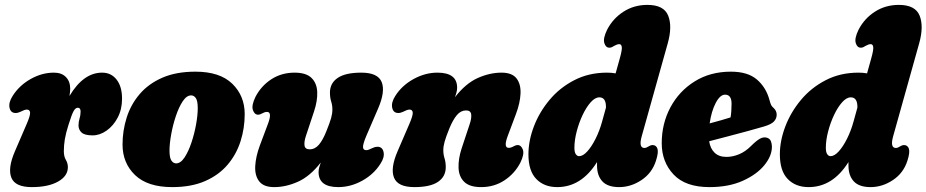

<svg xmlns="http://www.w3.org/2000/svg" viewBox="-20 -755 3788 785"><path d="M44 -293Q23.5 -293 19 -314.5Q14.5 -336 31.5 -362.5Q58.5 -405.5 105 -431.8Q151.5 -458 200.5 -458Q232 -458 249.5 -440Q267 -422 267 -392.5Q267 -380 264 -362.5Q321 -458 397.5 -458Q434.5 -458 456.8 -429.5Q479 -401 479 -351.5Q479 -308 461.2 -274.2Q443.5 -240.5 415.8 -221Q388 -201.5 358.5 -201.5Q326 -201.5 313.5 -213.2Q301 -225 301 -242Q301 -257 305.2 -270.2Q309.5 -283.5 309.5 -299Q309.5 -314.5 298 -314.5Q288.5 -314.5 280.8 -300.5Q273 -286.5 260 -244.5Q249 -210 245 -185.2Q241 -160.5 241 -137Q241 -115.5 249.2 -101.5Q257.5 -87.5 257.5 -71.5Q257.5 -35 217.2 -12.5Q177 10 110 10Q42 10 26.5 -28.5Q11 -67 41 -136.5L89.5 -249Q104 -282.5 103 -294.8Q102 -307 89.5 -307Q81 -307 63.5 -298Q53.5 -293 44 -293Z M779 -462Q879 -462 929.8 -412.5Q980.5 -363 980.5 -288.5Q980.5 -231 963.5 -177.5Q946.5 -124 910.8 -81.8Q875 -39.5 818.8 -14.8Q762.5 10 684 10Q583.5 10 532.2 -39.2Q481 -88.5 481 -164Q481 -221 498 -274.5Q515 -328 551 -370.2Q587 -412.5 643.5 -437.2Q700 -462 779 -462ZM700 -87Q718.5 -87 734.5 -111.2Q750.5 -135.5 762.8 -172.2Q775 -209 781.8 -247Q788.5 -285 788.5 -312.5Q788.5 -342.5 780.8 -353.8Q773 -365 761.5 -365Q743 -365 727 -340.8Q711 -316.5 698.8 -279.8Q686.5 -243 679.8 -205Q673 -167 673 -139.5Q673 -109.5 681 -98.2Q689 -87 700 -87Z M1523 -155Q1543.5 -155 1548.2 -133.5Q1553 -112 1535.5 -85.5Q1508.5 -42.5 1461 -16.2Q1413.5 10 1363 10Q1282.5 10 1282.5 -51.5Q1282.5 -60.5 1285 -70.2Q1287.5 -80 1291.5 -90.5Q1247.5 -34 1198.2 -12Q1149 10 1101 10Q1058 10 1039.8 -13.5Q1021.5 -37 1023.5 -75.8Q1025.5 -114.5 1042.5 -160.5L1075.5 -248.5Q1094 -297.5 1071.5 -297.5Q1062.5 -297.5 1051 -291Q1042.5 -286 1035.5 -286Q1020.5 -286 1014 -305Q1007.5 -324 1024.5 -359Q1047.5 -403.5 1089.2 -430.8Q1131 -458 1184.5 -458Q1231.5 -458 1253.5 -436.5Q1275.5 -415 1277 -379Q1278.5 -343 1264 -299.5L1231 -200Q1223 -176.5 1225 -160.5Q1227 -144.5 1246 -144.5Q1268 -144.5 1284 -163.5Q1300 -182.5 1314 -217.5Q1328.5 -253.5 1333.8 -272.2Q1339 -291 1339 -307.5Q1339 -324.5 1334 -340.2Q1329 -356 1329 -376.5Q1329 -415 1360.8 -436.5Q1392.5 -458 1457 -458Q1525 -458 1540.5 -419.5Q1556 -381 1526 -311.5L1477.5 -199Q1463.5 -165.5 1464.2 -153.2Q1465 -141 1477.5 -141Q1486 -141 1503.5 -150Q1513.5 -155 1523 -155Z M1608.5 -293Q1588 -293 1583.5 -314.5Q1579 -336 1596 -362.5Q1623 -405.5 1670.8 -431.8Q1718.5 -458 1768.5 -458Q1849 -458 1849 -396.5Q1849 -387.5 1846.5 -377.8Q1844 -368 1840 -357.5Q1884 -414 1933.2 -436Q1982.5 -458 2030.5 -458Q2073.5 -458 2091.8 -434.5Q2110 -411 2108.2 -372.2Q2106.5 -333.5 2089 -287.5L2056 -199.5Q2037.5 -150.5 2060 -150.5Q2069 -150.5 2080.5 -157Q2089 -162 2096 -162Q2111 -162 2117.8 -143Q2124.5 -124 2107 -89Q2084 -45 2042.2 -17.5Q2000.5 10 1947 10Q1900 10 1878 -11.5Q1856 -33 1854.8 -69.2Q1853.5 -105.5 1867.5 -148.5L1900.5 -248Q1908.5 -271.5 1906.5 -287.5Q1904.5 -303.5 1885.5 -303.5Q1864 -303.5 1848 -284.5Q1832 -265.5 1817.5 -230.5Q1803 -194.5 1797.8 -175.8Q1792.5 -157 1792.5 -140.5Q1792.5 -123.5 1797.5 -107.8Q1802.5 -92 1802.5 -71.5Q1802.5 -33 1770.8 -11.5Q1739 10 1674.5 10Q1606.5 10 1591 -28.5Q1575.5 -67 1605.5 -136.5L1654 -249Q1668.5 -282.5 1667.5 -294.8Q1666.5 -307 1654 -307Q1645.5 -307 1628 -298Q1618 -293 1608.5 -293Z M2710 -577.5 2604 -199Q2590 -150 2615 -150Q2622 -150 2633 -157Q2641 -162 2647.5 -162Q2663 -162 2668 -147Q2673 -132 2662 -98Q2646 -47.5 2602.8 -18.8Q2559.5 10 2511.5 10Q2464.5 10 2442.8 -13.5Q2421 -37 2421 -78Q2421 -85.5 2421 -92.5Q2357 10 2258 10Q2205 10 2172.8 -23Q2140.5 -56 2140.5 -124Q2140.5 -179.5 2162.8 -238Q2185 -296.5 2226.8 -346.5Q2268.5 -396.5 2328 -427.2Q2387.5 -458 2462 -458Q2480.5 -458 2497 -455L2514 -516Q2524 -551.5 2522.2 -563Q2520.5 -574.5 2512 -574.5Q2503.5 -574.5 2492 -568Q2486.5 -564.5 2481.8 -562.2Q2477 -560 2471.5 -560Q2456.5 -560 2450.8 -579Q2445 -598 2462 -633Q2485.5 -679 2528.8 -707Q2572 -735 2627 -735Q2694.5 -735 2712 -690.8Q2729.5 -646.5 2710 -577.5ZM2328.5 -151Q2328.5 -132.5 2334.2 -124.5Q2340 -116.5 2347.5 -116.5Q2363.5 -116.5 2381.2 -136Q2399 -155.5 2415.2 -188Q2431.5 -220.5 2442 -259L2457.5 -315Q2458.5 -357 2430.5 -357Q2413 -357 2395 -336.8Q2377 -316.5 2362 -284.8Q2347 -253 2337.8 -217.5Q2328.5 -182 2328.5 -151Z M3136 -155Q3136 -117.5 3105 -79.5Q3074 -41.5 3016.8 -15.8Q2959.5 10 2880.5 10Q2782.5 10 2734 -41.5Q2685.5 -93 2685.5 -169.5Q2685.5 -249.5 2721 -316Q2756.5 -382.5 2820.2 -422.2Q2884 -462 2968.5 -462Q3037 -462 3074.2 -430.2Q3111.5 -398.5 3125.5 -348Q3130 -331 3133.2 -325Q3136.5 -319 3143 -313.5Q3155.5 -302 3155.5 -286Q3155.5 -270.5 3144.5 -258.5Q3133.5 -246.5 3102.5 -237.5Q3075 -229.5 3036.8 -219Q2998.5 -208.5 2957.2 -197.8Q2916 -187 2879.5 -177.5Q2884 -147.5 2901.8 -130.5Q2919.5 -113.5 2950 -113.5Q2975.5 -113.5 3001.5 -124.2Q3027.5 -135 3050 -157.5Q3072 -179.5 3086.8 -187.8Q3101.5 -196 3115.5 -192Q3127.5 -188.5 3131.8 -177.8Q3136 -167 3136 -155ZM2944.5 -368Q2924 -368 2906.2 -334Q2888.5 -300 2881.5 -250.5Q2904.5 -256.5 2927 -263Q2949.5 -269.5 2967 -275Q2969 -287 2970 -301.2Q2971 -315.5 2971 -331Q2971 -368 2944.5 -368Z M3738 -577.5 3632 -199Q3618 -150 3643 -150Q3650 -150 3661 -157Q3669 -162 3675.5 -162Q3691 -162 3696 -147Q3701 -132 3690 -98Q3674 -47.5 3630.8 -18.8Q3587.5 10 3539.5 10Q3492.5 10 3470.8 -13.5Q3449 -37 3449 -78Q3449 -85.5 3449 -92.5Q3385 10 3286 10Q3233 10 3200.8 -23Q3168.5 -56 3168.5 -124Q3168.5 -179.5 3190.8 -238Q3213 -296.5 3254.8 -346.5Q3296.5 -396.5 3356 -427.2Q3415.5 -458 3490 -458Q3508.5 -458 3525 -455L3542 -516Q3552 -551.5 3550.2 -563Q3548.5 -574.5 3540 -574.5Q3531.5 -574.5 3520 -568Q3514.5 -564.5 3509.8 -562.2Q3505 -560 3499.5 -560Q3484.5 -560 3478.8 -579Q3473 -598 3490 -633Q3513.5 -679 3556.8 -707Q3600 -735 3655 -735Q3722.5 -735 3740 -690.8Q3757.5 -646.5 3738 -577.5ZM3356.5 -151Q3356.5 -132.5 3362.2 -124.5Q3368 -116.5 3375.5 -116.5Q3391.5 -116.5 3409.2 -136Q3427 -155.5 3443.2 -188Q3459.5 -220.5 3470 -259L3485.5 -315Q3486.5 -357 3458.5 -357Q3441 -357 3423 -336.8Q3405 -316.5 3390 -284.8Q3375 -253 3365.8 -217.5Q3356.5 -182 3356.5 -151Z"/></svg>

Font: Fraunces 144pt S100 Black
Style: Italic
Weight: 900
Italic angle: -16°
Version: Version 1.000; ttfautohint (v1.8.3)